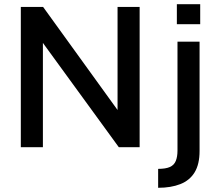

<svg xmlns="http://www.w3.org/2000/svg" viewBox="-20 -700 1046 913"><path d="M79 0V-667H185L570 -134L539 -74V-667H644V0H545L149 -544L184 -593V0ZM732 193V103Q768 103 788 94Q808 85 816 65Q824 45 824 16V-502H929V18Q929 81 905.5 119.5Q882 158 837.5 175.5Q793 193 732 193ZM821 -585V-680H932V-585Z"/></svg>

Font: Maven Pro Medium
Style: Regular
Weight: 500
Designer: Joe Prince
Foundry: Joe Prince
Version: Version 2.103